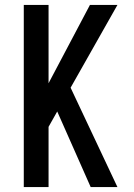

<svg xmlns="http://www.w3.org/2000/svg" viewBox="-20 -755 540 775"><path d="M346 0 211 -305 176 -243V0H76V-735H176V-419L343 -735H454L265 -401L454 0Z"/></svg>

Font: Iosevka Semibold
Style: Regular
Weight: 600
Monospace: yes
Designer: Belleve Invis
Foundry: Belleve Invis
Version: Version 33.2.3; ttfautohint (v1.8.4)